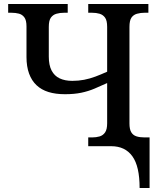

<svg xmlns="http://www.w3.org/2000/svg" viewBox="-20 -734 801 964"><path d="M681 210Q681 156 672 116Q663 76 644.5 50.5Q626 25 599.5 12.5Q573 0 538 0H423V-44H442Q463 -44 480 -49Q497 -54 507.5 -69Q518 -84 518 -115V-317Q485 -302 454.5 -289Q424 -276 388.5 -268.5Q353 -261 306 -261Q259 -261 223.5 -272Q188 -283 163.5 -306Q139 -329 126 -364.5Q113 -400 113 -448V-602Q113 -632 102.5 -646.5Q92 -661 75 -665.5Q58 -670 37 -670H21V-714H320V-670H302Q281 -670 263.5 -665Q246 -660 235.5 -645.5Q225 -631 225 -599V-450Q225 -407 239 -380Q253 -353 279.5 -340.5Q306 -328 343 -328Q374 -328 402.5 -333.5Q431 -339 459 -349.5Q487 -360 518 -374V-599Q518 -631 507.5 -645.5Q497 -660 480 -665Q463 -670 442 -670H423V-714H725V-670H706Q686 -670 668 -665Q650 -660 640 -645.5Q630 -631 630 -599V-114Q630 -85 639 -70Q648 -55 665 -49.5Q682 -44 706 -44H731V210Z"/></svg>

Font: ET Text
Style: Regular
Weight: 470
Designer: Monotype Design Team
Foundry: Monotype Imaging Inc.
Version: Version 2.009